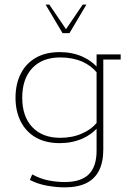

<svg xmlns="http://www.w3.org/2000/svg" viewBox="-20 -628 570 829"><path d="M259 181Q225 181 184.5 174Q144 167 109 149L119 125Q154 144 189.5 151Q225 158 259 158Q330 158 363.5 124.5Q397 91 397 23V-72Q372 -46 337 -30Q292 -10 238 -10Q177 -10 134.5 -34.5Q92 -59 69.5 -103.5Q47 -148 47 -206Q47 -265 69.5 -309.5Q92 -354 134.5 -378.5Q177 -403 238 -403Q292 -403 337 -383Q372 -367 397 -341V-393H501V-371H426V17Q426 72 407.5 108.5Q389 145 352 163Q315 181 259 181ZM240 -33Q293 -33 335 -52Q374 -69 397 -97V-316Q374 -344 335 -362Q293 -380 240 -380Q163 -380 119.5 -334Q76 -288 76 -206Q76 -125 119.5 -79Q163 -33 240 -33ZM250 -485 177 -608H193L265 -502L337 -608H353L280 -485Z"/></svg>

Font: Rokkitt SemiBold Thin
Style: Regular
Weight: 250
Version: Version 3.103